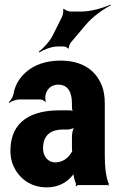

<svg xmlns="http://www.w3.org/2000/svg" viewBox="-20 -800 524 830"><path d="M433 -128V-352C433 -383 429 -410 419 -433C391 -501 330 -538 241 -538C178 -538 127 -519 92 -488C68 -467 46 -436 39 -397C37 -382 26 -365 18 -358L20 -355C28 -362 49 -370 64 -370H154C162 -370 173 -364 176 -359L178 -361C176 -366 175 -383 177 -390C184 -419 205 -434 232 -434C272 -434 291 -404 291 -353V-338C291 -331 293 -318 297 -314L300 -317C297 -321 285 -323 279 -323H237C120 -323 25 -279 25 -148C25 -125 29 -104 37 -85C61 -30 111 10 182 10C232 10 268 -11 292 -40C295 -44 300 -50 301 -54L297 -55C296 -51 298 -43 299 -37C301 -26 304 -16 308 -7C309 -5 308 1 307 3L310 5C311 3 315 0 318 0H445C447 0 448 2 449 3L451 1C450 0 449 -2 449 -4C449 -5 451 -7 451 -7L448 -10C437 -43 433 -80 433 -128ZM166 -159C166 -218 203 -240 250 -240H272C283 -240 302 -246 307 -253L304 -256C297 -249 291 -225 291 -211V-162C291 -159 291 -145 293 -143L296 -146C294 -148 289 -141 287 -138C273 -115 249 -98 219 -98C189 -98 166 -122 166 -159ZM248 -727 208 -647C194 -619 165 -589 148 -577L150 -573C167 -585 203 -599 229 -599H256C261 -599 273 -594 275 -590L278 -591C276 -596 282 -611 286 -616L351 -693C380 -728 429 -762 459 -777L457 -780C428 -766 373 -750 331 -750H285C278 -750 260 -757 256 -762L253 -761C255 -755 252 -734 248 -727Z"/></svg>

Font: Asimov
Style: EdgeExtreme
Weight: 500
Designer: Google
Version: Version 2.000980: 2014